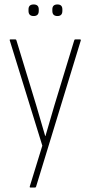

<svg xmlns="http://www.w3.org/2000/svg" viewBox="-20 -657 406 862"><path d="M117 185Q112 185 114 179L170 -3L24 -475Q22 -480 27 -480H49Q53 -480 54 -475L143 -183Q153 -149 163 -114.5Q173 -80 183 -46H184Q194 -80 204 -114.5Q214 -149 224 -183L313 -475Q314 -480 318 -480H339Q345 -480 342 -473L142 181Q141 185 137 185ZM131 -585Q108 -585 108 -608V-615Q108 -637 131 -637Q154 -637 154 -615V-608Q154 -585 131 -585ZM238 -585Q215 -585 215 -608V-615Q215 -637 238 -637Q260 -637 260 -615V-608Q260 -585 238 -585Z"/></svg>

Font: Sofia Sans Cond ExtraLight
Style: Regular
Weight: 200
Width: 3
Designer: Botio Nikoltchev, Ani Petrova
Foundry: lettersoup
Version: Version 4.100; ttfautohint (v1.8.3)